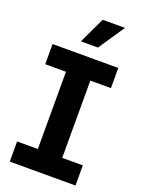

<svg xmlns="http://www.w3.org/2000/svg" viewBox="-171 -1009 802 1085"><g transform="rotate(20 229.5 -466.5)"><path d="M31.9 -707H427V-585.8H31.9ZM31.9 -121.2H427V0H31.9ZM303.1 0H156.6V-707H303.1ZM251 -932.8H385.3L279.6 -776H177Z"/></g></svg>

Font: Pretendard GOV Variable
Style: Regular
Weight: 400
Designer: Base glyphs from Inter by Rasmus Andersson; Hangul glyphs from Noto Sans CJK(Source Han Sans) by Jang Soo-young and Kang
Foundry: Kil Hyung-jin
Version: Version 1.307;Glyphs 3.2 (3192)